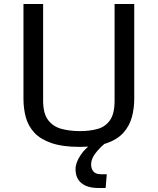

<svg xmlns="http://www.w3.org/2000/svg" viewBox="-20 -726 791 963"><path d="M380.4 10.7Q293.9 10.7 238.5 -8.3Q183.1 -27.3 152.3 -60.5Q121.6 -93.8 109.6 -137.5Q97.7 -181.2 97.7 -231V-706.1H196.3V-220.7Q196.3 -155.8 221.9 -123Q247.6 -90.3 289.6 -79.3Q331.5 -68.4 380.4 -68.4Q430.2 -68.4 469.5 -79.3Q508.8 -90.3 531.7 -123Q554.7 -155.8 554.7 -220.7V-706.1H653.3V-231Q653.3 -182.1 641.4 -138.4Q629.4 -94.7 599.6 -61Q569.8 -27.3 516.6 -8.3Q463.4 10.7 380.4 10.7ZM358.9 122.1Q358.9 90.3 384 52.2Q409.2 14.2 449.2 -9.8L504.4 -4.9Q475.1 20 456.1 46.4Q437 72.8 437 98.1Q437 121.1 449 134.5Q460.9 147.9 486.3 147.9H515.6L509.8 216.8H472.7Q418.5 216.8 388.7 192.6Q358.9 168.5 358.9 122.1Z"/></svg>

Font: Monda
Style: Regular
Weight: 400
Designer: Vernon Adams
Foundry: Vernon Adams
Version: Version 2.100; ttfautohint (v1.8.3)